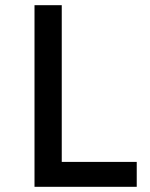

<svg xmlns="http://www.w3.org/2000/svg" viewBox="-20 -720 580 740"><path d="M218 -96H507V0H113V-700H218Z"/></svg>

Font: Simpel Medium
Style: Regular
Weight: 500
Designer: Janko Jovanovic
Version: Version 1.048;PS 001.048;hotconv 1.0.88;makeotf.lib2.5.64775